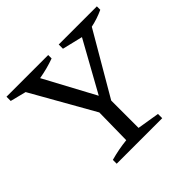

<svg xmlns="http://www.w3.org/2000/svg" viewBox="-158 -820 993 993"><g transform="rotate(-45 338.0 -324.0)"><path d="M166 0V-28Q227 -45 287 -51L290 -251L95 -595L8 -617V-648H313V-623Q258 -603 199 -593L349 -314L502 -590L390 -617V-648H669V-623Q624 -602 576 -592L377 -251V-51L499 -31V0Z"/></g></svg>

Font: Piazzolla SC
Style: Regular
Weight: 400
Designer: Juan Pablo del Peral
Foundry: Huerta Tipografica
Version: Version 1.330